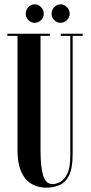

<svg xmlns="http://www.w3.org/2000/svg" viewBox="-20 -856 420 888"><path d="M193.5 12Q173.5 12 150.8 5.5Q128 -1 107.5 -19.2Q87 -37.5 74 -72Q61 -106.5 61 -162.5V-690H14V-700H210.5V-690H167.5V-159Q167.5 -84 179.5 -44.2Q191.5 -4.5 224 -4.5Q238.5 -4.5 257.5 -14Q276.5 -23.5 290.8 -51.8Q305 -80 305 -135.5V-690H261V-700H362.5V-690H316V-143.5Q316 -77.5 299 -44.2Q282 -11 254 0.5Q226 12 193.5 12ZM260.5 -750.5Q243 -750.5 230.8 -763Q218.5 -775.5 218.5 -792Q218.5 -810 230.8 -823Q243 -836 260.5 -836Q276.5 -836 289.5 -823Q302.5 -810 302.5 -792Q302.5 -775.5 289.5 -763Q276.5 -750.5 260.5 -750.5ZM140 -750.5Q123.5 -750.5 111.2 -763Q99 -775.5 99 -792Q99 -810 111.2 -823Q123.5 -836 140 -836Q157.5 -836 170 -823Q182.5 -810 182.5 -792Q182.5 -775.5 170 -763Q157.5 -750.5 140 -750.5Z"/></svg>

Font: Imbue 100pt SemiBold
Style: Regular
Weight: 600
Designer: Tyler Finck
Foundry: Etcetera Type Company
Version: Version 1.102; ttfautohint (v1.8.3)